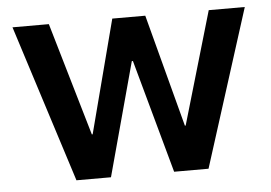

<svg xmlns="http://www.w3.org/2000/svg" viewBox="-43 -570 882 626"><g transform="rotate(-5 398.5 -257.5)"><path d="M18.7 -515H137.7L246 -144.7H248.7L345.3 -515H453.3L550.7 -146.7H553.3L661 -515H779L615.3 0H502.7L400.3 -371.3H396.7L296 0H183Z"/></g></svg>

Font: 42dot Sans Light
Style: Regular
Weight: 300
Designer: 42dot
Version: Version 1.000